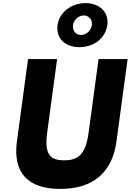

<svg xmlns="http://www.w3.org/2000/svg" viewBox="-20 -1207 846 1242"><path d="M352.3 -1045C340.9 -961 398 -902 494 -902C588 -902 662.9 -961 674.3 -1045C685.5 -1128 623.5 -1187 532.5 -1187C442.5 -1187 363.5 -1128 352.3 -1045ZM452.3 -1045C456.9 -1079 488.7 -1107 521.7 -1107C555.7 -1107 578.9 -1079 574.3 -1045C569.6 -1010 539.6 -981 504.6 -981C468.6 -981 447.6 -1010 452.3 -1045ZM805.5 -825H617.5L553.1 -348C534.4 -210 487 -170 395 -170C303 -170 266.4 -210 285.1 -348L349.5 -825H161.5L89.6 -293C62 -89 160 15 370 15C580 15 706 -89 733.6 -293Z"/></svg>

Font: Hussar Techniczny
Style: Bold 
Weight: 700
Foundry: Cannot Into Space Fonts
Version: Version 0.77